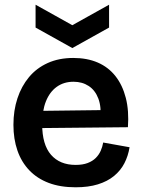

<svg xmlns="http://www.w3.org/2000/svg" viewBox="-20 -782 603 815"><path d="M301 13Q236 13 187 -5.5Q138 -24 104.5 -59Q71 -94 54 -143Q37 -192 37 -252Q37 -313 54 -364.5Q71 -416 103 -454.5Q135 -493 182.5 -514.5Q230 -536 291 -536Q350 -536 395 -516.5Q440 -497 470 -459Q500 -421 514 -366.5Q528 -312 523 -242L118 -238V-311L443 -315L406 -274Q411 -328 397.5 -363.5Q384 -399 356.5 -417Q329 -435 292 -435Q251 -435 221 -413.5Q191 -392 175 -352Q159 -312 159 -255Q159 -168 196.5 -125Q234 -82 301 -82Q331 -82 352 -90Q373 -98 386.5 -111.5Q400 -125 407.5 -142Q415 -159 418 -177L530 -157Q524 -120 508 -89Q492 -58 464 -35Q436 -12 395.5 0.5Q355 13 301 13ZM131 -762 287 -675 443 -762V-665L287 -578L131 -665Z"/></svg>

Font: Bricolage Grotesque 36pt SemiBold
Style: Regular
Weight: 600
Designer: Mathieu Triay
Foundry: Atelier Triay
Version: Version 1.001;gftools[0.9.33.dev8+g029e19f]